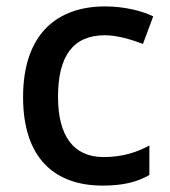

<svg xmlns="http://www.w3.org/2000/svg" viewBox="-20 -569 530 599"><path d="M300 10C365 10 407 -1 446 -23V-115C407 -94 362 -79 303 -79C210 -79 161 -144 161 -267C161 -394 208 -459 307 -459C345 -459 389 -446 426 -432L458 -518C423 -535 368 -549 308 -549C160 -549 52 -465 52 -266C52 -75 151 10 300 10Z"/></svg>

Font: Noto Sans Bamum Medium
Style: Regular
Weight: 500
Designer: Monotype Design Team
Foundry: Monotype Imaging Inc.
Version: Version 2.002